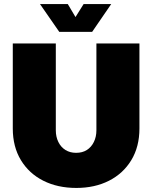

<svg xmlns="http://www.w3.org/2000/svg" viewBox="-20 -914 752 946"><path d="M356 12Q264 12 193.5 -23.5Q123 -59 83 -125Q43 -191 43 -281V-700H255V-272Q255 -240 267.5 -214.5Q280 -189 302.5 -175Q325 -161 355 -161Q386 -161 408 -175Q430 -189 442.5 -214.5Q455 -240 455 -272V-700H667V-281Q667 -191 627 -125Q587 -59 517 -23.5Q447 12 356 12ZM272 -757 177 -894H314L352 -830L392 -894H528L434 -757Z"/></svg>

Font: MuseoModerno Thin Black
Style: Regular
Weight: 900
Version: Version 1.002